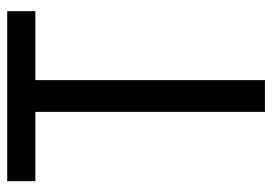

<svg xmlns="http://www.w3.org/2000/svg" viewBox="-131 -623 754 532"><g transform="rotate(-90 246.0 -357.0)"><path d="M290 0H202V-636H10V-714H481V-636H290Z"/></g></svg>

Font: Noto Sans Tamil SemiCondensed
Style: Regular
Weight: 400
Width: 4
Designer: Jelle Bosma - Monotype Design Team
Foundry: Monotype Imaging Inc.
Version: Version 2.004; ttfautohint (v1.8.4.7-5d5b)